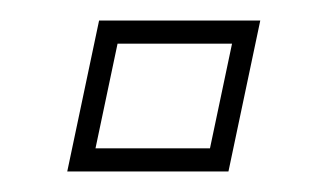

<svg xmlns="http://www.w3.org/2000/svg" viewBox="-20 -167 319 187"><path d="M45.5 0 76.5 -147H233.5L202.5 0ZM73 -22.5H184.5L206 -124.5H94.5Z"/></svg>

Font: Tourney ExtraLight
Style: Italic
Weight: 250
Italic angle: -12°
Version: Version 1.015